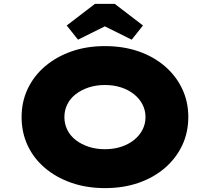

<svg xmlns="http://www.w3.org/2000/svg" viewBox="-20 -957 1079 987"><path d="M520 10Q425 10 346.5 -17.5Q268 -45 210.5 -94Q153 -143 122 -209.5Q91 -276 91 -355Q91 -434 122.5 -500.5Q154 -567 211.5 -616Q269 -665 347 -692.5Q425 -720 519 -720Q614 -720 692 -693Q770 -666 827.5 -616.5Q885 -567 916.5 -500.5Q948 -434 948 -356Q948 -276 916.5 -209.5Q885 -143 827.5 -93.5Q770 -44 692 -17Q614 10 520 10ZM519 -190Q565 -190 603 -202.5Q641 -215 669 -237.5Q697 -260 712.5 -290Q728 -320 728 -355Q728 -390 712.5 -420Q697 -450 669 -472.5Q641 -495 603 -507.5Q565 -520 519 -520Q474 -520 436 -507.5Q398 -495 369.5 -473Q341 -451 326 -420.5Q311 -390 311 -355Q311 -320 326 -289.5Q341 -259 369.5 -237Q398 -215 436 -202.5Q474 -190 519 -190ZM381 -753 323 -826 468 -937H570L715 -826L657 -753L504 -829H534Z"/></svg>

Font: Lexend Mega Black
Style: Regular
Weight: 900
Version: Version 1.007